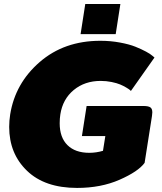

<svg xmlns="http://www.w3.org/2000/svg" viewBox="-20 -920 807 957"><path d="M381.7 -750 405 -900H580L556.7 -750ZM25.8 -287.5Q25.8 -318.3 30.8 -350Q55.8 -505 177.9 -610.8Q300 -716.7 480 -716.7Q531.7 -716.7 578.3 -707.9Q625 -699.2 655 -687.1Q685 -675 707.5 -662.9Q730 -650.8 740 -641.7L750 -633.3L632.5 -466.7Q630.8 -468.3 626.7 -472.1Q622.5 -475.8 608.3 -484.2Q594.2 -492.5 578.3 -499.2Q562.5 -505.8 536.2 -511.3Q510 -516.7 481.7 -516.7Q402.5 -516.7 347.5 -471.3Q292.5 -425.8 280.8 -350Q277.5 -329.2 277.5 -305.8Q277.5 -235 316.2 -196.7Q355 -158.3 425 -158.3Q459.2 -158.3 493.3 -168.3L505 -241.7H388.3L411.7 -391.7H695Q719.2 -391.7 729.2 -385Q739.2 -378.3 739.2 -360Q739.2 -355 737.5 -341.7L700.8 -108.3Q669.2 -65 576.2 -24.2Q483.3 16.7 364.2 16.7Q203.3 16.7 114.6 -68.8Q25.8 -154.2 25.8 -287.5Z"/></svg>

Font: BoonTook
Style: Italic
Weight: 400
Italic angle: -9°
Designer: Sungsit Sawaiwan
Foundry: FontUni
Version: Version 3.0